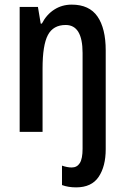

<svg xmlns="http://www.w3.org/2000/svg" viewBox="-20 -570 540 830"><path d="M309 240Q275 240 248 230V146Q271 154 290 154Q313 154 325 135Q337 116 337 73V-341Q337 -462 264 -462Q210 -462 187 -418.5Q164 -375 164 -274V0H65V-540H144L156 -468H161Q181 -507 214.5 -528.5Q248 -550 290 -550Q366 -550 401.5 -498.5Q437 -447 437 -352V75Q437 149 406.5 194.5Q376 240 309 240Z"/></svg>

Font: Avrile Sans Condensed Medium
Style: Regular
Weight: 500
Width: 3
Designer: Monotype Design Team
Foundry: Monotype Imaging Inc.
Version: Version 2.001;September 10, 2019;FontCreator 11.5.0.2425 64-